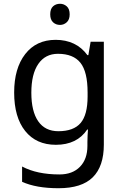

<svg xmlns="http://www.w3.org/2000/svg" viewBox="-20 -757 655 1017"><path d="M275 -546Q328 -546 370.5 -526Q413 -506 443 -465H448L460 -536H530V9Q530 124 471.5 182Q413 240 290 240Q172 240 97 206V125Q176 167 295 167Q364 167 403.5 126.5Q443 86 443 16V-5Q443 -17 444 -39.5Q445 -62 446 -71H442Q388 10 276 10Q172 10 113.5 -63Q55 -136 55 -267Q55 -395 113.5 -470.5Q172 -546 275 -546ZM287 -472Q220 -472 183 -418.5Q146 -365 146 -266Q146 -167 182.5 -114.5Q219 -62 289 -62Q370 -62 407 -105.5Q444 -149 444 -246V-267Q444 -377 406 -424.5Q368 -472 287 -472ZM298 -737Q318 -737 333.5 -723.5Q349 -710 349 -681Q349 -653 333.5 -639Q318 -625 298 -625Q276 -625 261 -639Q246 -653 246 -681Q246 -710 261 -723.5Q276 -737 298 -737Z"/></svg>

Font: Noto Sans Old Italic
Style: Regular
Weight: 400
Designer: Monotype Design Team
Foundry: Monotype Imaging Inc.
Version: Version 2.003; ttfautohint (v1.8.4.7-5d5b)